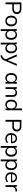

<svg xmlns="http://www.w3.org/2000/svg" viewBox="3754 -4530 1003 8551"><g transform="rotate(90 4255.5 -254.5)"><path d="M88 0H171V-301H375C522 -301 606 -378 606 -503C606 -629 522 -705 375 -705H88ZM367 -370H171V-637H367C469 -637 523 -588 523 -503C523 -418 469 -370 367 -370Z M914 9C1060 9 1153 -90 1153 -251C1153 -412 1060 -511 914 -511C769 -511 677 -412 677 -251C677 -90 769 9 914 9ZM914 -57C819 -57 759 -124 759 -251C759 -379 819 -446 914 -446C1009 -446 1070 -379 1070 -251C1070 -124 1009 -57 914 -57Z M1279 -386V216H1360V-88C1389 -27 1452 9 1530 9C1666 9 1753 -89 1753 -251C1753 -413 1665 -511 1530 -511C1451 -511 1386 -474 1358 -410L1349 -502H1271C1275 -463 1279 -423 1279 -386ZM1514 -57C1419 -57 1358 -124 1358 -251C1358 -379 1419 -446 1514 -446C1609 -446 1671 -379 1671 -251C1671 -124 1609 -57 1514 -57Z M1879 -386V216H1960V-88C1989 -27 2052 9 2130 9C2266 9 2353 -89 2353 -251C2353 -413 2265 -511 2130 -511C2051 -511 1986 -474 1958 -410L1949 -502H1871C1875 -463 1879 -423 1879 -386ZM2114 -57C2019 -57 1958 -124 1958 -251C1958 -379 2019 -446 2114 -446C2209 -446 2271 -379 2271 -251C2271 -124 2209 -57 2114 -57Z M2433 160 2452 227C2557 208 2626 170 2680 42L2912 -502H2827L2661 -93L2493 -502H2405L2618 -4L2600 36C2568 109 2527 139 2433 160Z M3455 9C3531 9 3596 -27 3626 -88V0H3707V-386C3707 -423 3711 -463 3715 -502H3637L3628 -409C3599 -473 3535 -511 3455 -511C3321 -511 3233 -413 3233 -251C3233 -89 3320 9 3455 9ZM3471 -57C3376 -57 3315 -124 3315 -251C3315 -379 3376 -446 3471 -446C3566 -446 3627 -379 3627 -251C3627 -124 3566 -57 3471 -57Z M3864 -386V0H3945V-287C3945 -382 4004 -445 4097 -445C4177 -445 4214 -404 4214 -309V0H4295V-314C4295 -449 4234 -511 4115 -511C4038 -511 3975 -478 3942 -414L3934 -502H3856C3860 -463 3864 -423 3864 -386Z M4639 9C4718 9 4782 -28 4812 -90V0H4892V-736H4811V-415C4780 -475 4717 -511 4639 -511C4505 -511 4418 -413 4418 -251C4418 -89 4505 9 4639 9ZM4656 -57C4561 -57 4500 -124 4500 -251C4500 -379 4561 -446 4656 -446C4750 -446 4813 -379 4813 -251C4813 -124 4750 -57 4656 -57Z M5319 0H5402V-301H5606C5753 -301 5837 -378 5837 -503C5837 -629 5753 -705 5606 -705H5319ZM5598 -370H5402V-637H5598C5700 -637 5754 -588 5754 -503C5754 -418 5700 -370 5598 -370Z M6162 9C6236 9 6308 -15 6352 -58L6324 -115C6275 -73 6224 -57 6164 -57C6054 -57 5989 -121 5987 -243H6359V-273C6359 -418 6283 -511 6146 -511C6004 -511 5908 -408 5908 -250C5908 -87 6005 9 6162 9ZM5989 -294C6000 -391 6056 -451 6146 -451C6236 -451 6285 -393 6289 -294Z M6483 -386V216H6564V-88C6593 -27 6656 9 6734 9C6870 9 6957 -89 6957 -251C6957 -413 6869 -511 6734 -511C6655 -511 6590 -474 6562 -410L6553 -502H6475C6479 -463 6483 -423 6483 -386ZM6718 -57C6623 -57 6562 -124 6562 -251C6562 -379 6623 -446 6718 -446C6813 -446 6875 -379 6875 -251C6875 -124 6813 -57 6718 -57Z M7083 -386V216H7164V-88C7193 -27 7256 9 7334 9C7470 9 7557 -89 7557 -251C7557 -413 7469 -511 7334 -511C7255 -511 7190 -474 7162 -410L7153 -502H7075C7079 -463 7083 -423 7083 -386ZM7318 -57C7223 -57 7162 -124 7162 -251C7162 -379 7223 -446 7318 -446C7413 -446 7475 -379 7475 -251C7475 -124 7413 -57 7318 -57Z M7906 9C7980 9 8052 -15 8096 -58L8068 -115C8019 -73 7968 -57 7908 -57C7798 -57 7733 -121 7731 -243H8103V-273C8103 -418 8027 -511 7890 -511C7748 -511 7652 -408 7652 -250C7652 -87 7749 9 7906 9ZM7733 -294C7744 -391 7800 -451 7890 -451C7980 -451 8029 -393 8033 -294Z M8225 -381V0H8307V-296C8307 -370 8359 -441 8449 -441C8470 -441 8486 -440 8505 -433L8506 -505C8492 -510 8478 -511 8458 -511C8394 -511 8333 -480 8304 -414L8297 -502H8219C8223 -463 8225 -421 8225 -381Z"/></g></svg>

Font: Poppy and Pepper
Style: Regular
Weight: 400
Designer: Thy Ha
Foundry: Thy Ha
Version: Version 0.001;Glyphs 3.2 (3227)